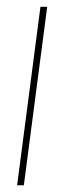

<svg xmlns="http://www.w3.org/2000/svg" viewBox="-20 -550 220 570"><path d="M30.8 0 100.1 -529.8H120.1L50.8 0Z"/></svg>

Font: Cooper Hewitt
Style: Thin Italic
Weight: 702
Designer: Village Type and Design LLC
Foundry: Cooper Hewitt Smithsonian Design Museum
Version: 1.000